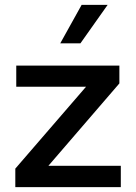

<svg xmlns="http://www.w3.org/2000/svg" viewBox="-20 -770 559 790"><path d="M315.9 -750H422.9L311 -591.8H228ZM43 -76.2 334 -413.1H46.9V-500H471.2V-426.8L179.2 -87.9H477.1V0H43Z"/></svg>

Font: Oakes Grotesk Medium
Style: Regular
Weight: 500
Designer: Samuel Oakes
Foundry: Samuel Oakes
Version: Version 1.000;PS 001.000;hotconv 1.0.88;makeotf.lib2.5.64775